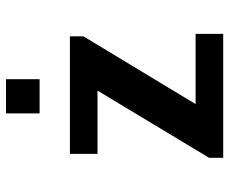

<svg xmlns="http://www.w3.org/2000/svg" viewBox="-82 -682 764 640"><g transform="rotate(-90 300.0 -362.0)"><path d="M94 0V-47L318 -419H107V-511H499V-466L273 -92H507V0ZM242 -612V-724H356V-612Z"/></g></svg>

Font: Chivo Mono SemiBold
Style: Regular
Weight: 600
Monospace: yes
Designer: Hector Gatti
Foundry: Omnibus-Type
Version: Version 1.008